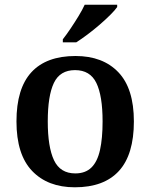

<svg xmlns="http://www.w3.org/2000/svg" viewBox="-20 -786 640 816"><path d="M298 10Q183 10 116.5 -59.5Q50 -129 50 -270Q50 -410 113.5 -479Q177 -548 301 -548Q417 -548 483 -479Q549 -410 549 -270Q549 -129 485.5 -59.5Q422 10 298 10ZM300 -49Q343 -49 368.5 -74Q394 -99 405 -148.5Q416 -198 416 -270Q416 -379 389.5 -433.5Q363 -488 299 -488Q235 -488 209 -433.5Q183 -379 183 -270Q183 -161 209.5 -105Q236 -49 300 -49ZM247 -619Q262 -638 279.5 -664Q297 -690 313.5 -717Q330 -744 340 -766H478V-756Q469 -743 449 -723Q429 -703 403.5 -681Q378 -659 352 -639.5Q326 -620 304 -606H247Z"/></svg>

Font: Noto Serif Hebrew SemiBold
Style: Regular
Weight: 600
Version: Version 2.003